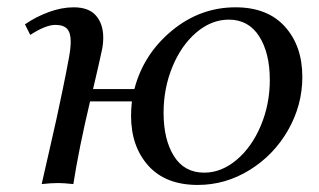

<svg xmlns="http://www.w3.org/2000/svg" viewBox="-20 -511 885 533"><path d="M633.8 -490.7Q722.7 -490.7 771 -437Q819.3 -383.3 819.3 -297.4Q819.3 -219.2 779.8 -149.9Q740.2 -80.6 673.1 -39.1Q606 2.4 528.8 2.4Q439.9 2.4 391.8 -51Q343.8 -104.5 343.8 -189.9Q343.8 -207.5 346.2 -229.5H230Q198.7 -97.2 183.6 0Q155.8 -2.9 142.1 -2.9Q122.1 -2.9 95.7 0Q102.5 -31.2 116.5 -91.3Q130.4 -151.4 137 -181.9Q143.6 -212.4 153.6 -260.3Q163.6 -308.1 171.9 -353.5Q176.3 -378.4 176.3 -396Q176.3 -419.9 166.3 -430.9Q156.2 -441.9 133.8 -441.9Q106.9 -441.9 64 -414.1L49.3 -443.4Q78.6 -463.9 114.7 -477.3Q150.9 -490.7 184.6 -490.7Q226.6 -490.7 246.6 -467.5Q266.6 -444.3 266.6 -406.7Q266.6 -389.6 263.2 -373Q253.4 -327.6 238.3 -263.7H353Q378.4 -360.8 457 -425.8Q535.6 -490.7 633.8 -490.7ZM615.2 -456.5Q566.9 -456.5 524.9 -420.7Q482.9 -384.8 458.5 -325.2Q434.1 -265.6 434.1 -198.2Q434.1 -123.5 462.9 -77.6Q491.7 -31.7 546.9 -31.7Q594.7 -31.7 637 -67.4Q679.2 -103 704.1 -162.4Q729 -221.7 729 -289.1Q729 -363.8 699.5 -410.2Q669.9 -456.5 615.2 -456.5Z"/></svg>

Font: Flanker
Style: Italic
Weight: 400
Italic angle: -12°
Designer: Flanker
Version: Version 2.027